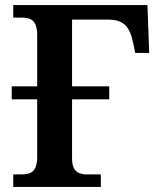

<svg xmlns="http://www.w3.org/2000/svg" viewBox="-20 -734 620 754"><path d="M32 0H376V-49H325C291 -49 263 -57 263 -112V-344H409V-395H263V-657H405C468 -657 490 -626 502 -569L511 -526H566L559 -714H32V-665H63C98 -665 126 -657 126 -598V-395H26V-344H126V-116C126 -57 98 -49 63 -49H32Z"/></svg>

Font: Noto Serif SemiBold
Style: Regular
Weight: 600
Designer: Monotype Design Team
Foundry: Monotype Imaging Inc.
Version: Version 2.013